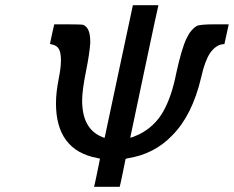

<svg xmlns="http://www.w3.org/2000/svg" viewBox="-20 -714 894 734"><path d="M340 -2Q341 -3 351.5 -54Q362 -105 362 -106Q363 -107 360.5 -108Q358 -109 351 -110Q194 -140 194 -319Q194 -361 205 -416Q213 -456 213 -483Q213 -512 205.5 -526Q198 -540 179 -544L171 -546Q184 -609 187 -619V-621H239Q291 -621 298 -619Q325 -608 325 -556V-549Q322 -507 309 -443Q294 -368 294 -330Q294 -222 369 -191Q372 -190 376 -188Q379 -187 380 -187Q404 -301 434 -441L488 -694H585V-691Q584 -690 531 -439.5Q478 -189 478 -188H479Q485 -188 511 -200Q570 -229 603 -286Q636 -343 654 -435Q674 -527 693 -567Q701 -581 704 -587Q720 -609 733 -615Q745 -621 802 -621H854V-619L838 -546Q838 -545 832 -545Q805 -542 783 -511Q763 -481 749 -418Q715 -273 638 -196Q570 -125 469 -109Q462 -108 460 -106Q460 -105 449.5 -54Q439 -3 438 -2V0H340Z"/></svg>

Font: KaTeX_SansSerif
Style: Italic
Weight: 400
Version: Version 1.1; ttfautohint (v1.3)